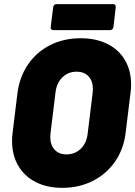

<svg xmlns="http://www.w3.org/2000/svg" viewBox="-20 -892 651 924"><path d="M38 -215Q38 -235 41 -256L64 -444Q74 -522 115 -582Q156 -642 221.5 -675Q287 -708 368 -708Q442 -708 497 -680.5Q552 -653 581.5 -602.5Q611 -552 611 -484Q611 -465 608 -444L585 -256Q576 -176 534.5 -115.5Q493 -55 427 -21.5Q361 12 280 12Q206 12 151.5 -16Q97 -44 67.5 -95Q38 -146 38 -215ZM402 -250 426 -446Q427 -452 427 -464Q427 -502 406 -524.5Q385 -547 348 -547Q308 -547 280 -519.5Q252 -492 247 -446L223 -250Q222 -244 222 -232Q222 -194 243 -171.5Q264 -149 300 -149Q341 -149 369 -176.5Q397 -204 402 -250ZM224 -762 236 -857Q237 -864 241 -868Q245 -872 252 -872H525Q531 -872 534.5 -868Q538 -864 537 -857L526 -762Q525 -755 520.5 -751Q516 -747 509 -747H237Q230 -747 226.5 -751Q223 -755 224 -762Z"/></svg>

Font: Barlow Black
Style: Italic
Weight: 900
Italic angle: -7°
Designer: Jeremy Tribby
Foundry: Tribby Type
Version: Version 1.408